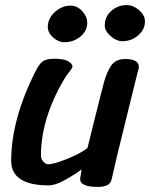

<svg xmlns="http://www.w3.org/2000/svg" viewBox="-20 -708 590 755"><path d="M392 -608Q392 -643 418 -665.5Q444 -688 478 -688Q504 -688 527 -668Q550 -648 550 -624Q550 -592 523.5 -569Q497 -546 461 -546Q438 -546 415 -566Q392 -586 392 -608ZM168 -602Q168 -636 196 -661Q224 -686 258 -686Q283 -686 303 -664.5Q323 -643 323 -618Q323 -586 296 -564Q269 -542 233 -542Q210 -542 189 -560.5Q168 -579 168 -602ZM364 27Q295 27 295 -4L301 -42Q273 -21 235 0Q197 21 172 21Q24 21 24 -76Q24 -241 123 -434Q135 -457 148.5 -467Q162 -477 195 -477Q230 -477 247.5 -467.5Q265 -458 265 -445Q265 -442 254 -427Q243 -414 235 -401Q141 -244 141 -95Q141 -82 151 -72Q161 -62 169 -62Q191 -62 243.5 -83Q296 -104 324 -126L344 -207Q380 -352 389 -385Q400 -425 417.5 -450.5Q435 -476 473 -476Q526 -476 526 -444Q526 -439 523.5 -431.5Q521 -424 520 -419L480 -257Q432 -64 419 -3Q415 14 401 20.5Q387 27 364 27Z"/></svg>

Font: Sriracha
Style: Regular
Weight: 400
Designer: Suppakit Chalermlarp
Version: Version 1.002g